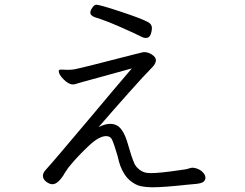

<svg xmlns="http://www.w3.org/2000/svg" viewBox="-20 -761 1040 814"><path d="M582 -604Q551 -620 488 -647.5Q425 -675 385 -687Q363 -694 363 -708Q363 -716 371.5 -728.5Q380 -741 388 -741Q403 -741 492 -711.5Q581 -682 606 -668Q624 -659 624 -643Q624 -629 618.5 -614.5Q613 -600 598 -600Q590 -600 582 -604ZM808 19 775 22Q674 33 628 33Q599 33 576 28Q553 23 529.5 3Q506 -17 490 -58Q483 -78 479 -98Q464 -150 455 -169Q448 -184 430 -184Q400 -184 356 -142.5Q312 -101 282 -65Q270 -52 256 -30Q248 -15 238 -3Q220 20 202 20Q190 20 176 9.5Q162 -1 162 -16Q162 -28 173 -40Q196 -64 381 -284Q461 -380 539 -471L412 -436Q295 -404 314 -409Q311 -408 303 -405.5Q295 -403 289 -403Q271 -403 250 -424Q229 -445 229 -460Q229 -466 239 -466L265 -465Q283 -465 295 -467Q331 -474 547 -530L584 -539Q586 -540 592 -540Q609 -540 625 -529Q641 -518 641 -506Q641 -489 619 -469Q593 -443 527 -369Q461 -295 398 -222Q426 -236 447 -236Q473 -236 489 -219Q505 -202 517 -167L524 -144Q537 -97 550 -67Q556 -54 571 -42Q586 -30 604 -28L619 -27Q658 -27 745 -40L766 -43Q773 -44 781.5 -47Q790 -50 797 -50Q802 -50 805 -49Q825 -45 838 -32.5Q851 -20 851 -7V-6Q850 5 840.5 11Q831 17 808 19Z"/></svg>

Font: Iansui
Style: Regular
Weight: 400
Designer: But Ko / Fontworks Inc.
Foundry: zi-hi.com / Fontworks Inc.
Version: Version 1.002